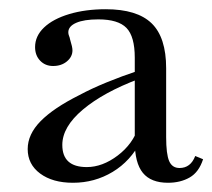

<svg xmlns="http://www.w3.org/2000/svg" viewBox="-20 -743 460 416"><path d="M344 -347Q307 -347 289.5 -368.5Q272 -390 272 -436V-618Q272 -664 254 -682.5Q236 -701 193 -701Q162 -701 145 -693.5Q128 -686 128 -673Q128 -669 129.5 -665.5Q131 -662 132 -657Q137 -641 137 -634Q137 -620 125 -610Q113 -600 95 -600Q78 -600 67 -611.5Q56 -623 56 -641Q56 -665 75.5 -683.5Q95 -702 130 -712.5Q165 -723 209 -723Q277 -723 308.5 -692.5Q340 -662 340 -595V-446Q340 -409 346.5 -394Q353 -379 369 -379Q393 -379 403 -405L420 -398Q411 -370 391 -358.5Q371 -347 344 -347ZM138 -347Q94 -347 67 -367Q40 -387 40 -420Q40 -452 68 -480.5Q96 -509 152 -537Q178 -551 211 -564.5Q244 -578 280 -590L281 -572Q204 -543 159.5 -505.5Q115 -468 115 -429Q115 -381 168 -381Q202 -381 235 -406Q268 -431 280 -468L285 -437Q263 -394 224 -370.5Q185 -347 138 -347Z"/></svg>

Font: Baskervville SC
Style: Regular
Weight: 400
Designer: Alexis Faudot, Rémi Forte, Morgane Pierson, Rafael Ribas, Tanguy Vanlaeys, Rosalie Wagner, Thomas Huot-Marchand
Foundry: ANRT
Version: Version 1.100